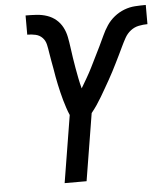

<svg xmlns="http://www.w3.org/2000/svg" viewBox="-53 -790 722 837"><g transform="rotate(-5 308.0 -371.5)"><path d="M196 0 244 -294Q237 -310 231.5 -327Q226 -344 221 -361Q216 -378 212 -395.5Q208 -413 204 -430.5Q200 -448 197 -465.5Q194 -483 191 -501Q188 -519 184.5 -536.5Q181 -554 178.5 -572Q176 -590 172 -608Q168 -626 156 -638.5Q144 -651 126.5 -655Q109 -659 90 -659V-743Q114 -743 138 -741.5Q162 -740 184 -732.5Q206 -725 223 -710.5Q240 -696 250.5 -676Q261 -656 265.5 -633Q270 -610 273 -587Q276 -564 279.5 -541Q283 -518 287 -495.5Q291 -473 295.5 -450Q300 -427 306 -405Q319 -427 331.5 -448.5Q344 -470 355 -492Q366 -514 377 -536.5Q388 -559 399 -581Q410 -603 420 -625.5Q430 -648 444 -669Q458 -690 478 -706Q498 -722 521.5 -731Q545 -740 569 -741.5Q593 -743 616 -743V-659Q597 -659 577.5 -655Q558 -651 542 -638.5Q526 -626 516 -608Q506 -590 497.5 -572Q489 -554 480.5 -536.5Q472 -519 463 -501Q454 -483 445 -465.5Q436 -448 426 -430.5Q416 -413 406 -395.5Q396 -378 386 -361Q376 -344 364.5 -327Q353 -310 340 -294L292 0Z"/></g></svg>

Font: Iosevka Custom Medium
Style: Italic
Weight: 500
Italic angle: -9°
Designer: Belleve Invis
Foundry: Belleve Invis
Version: Version 27.0.1